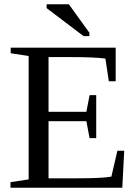

<svg xmlns="http://www.w3.org/2000/svg" viewBox="-20 -878 650 898"><path d="M29 -26 114 -39V-616L30 -629V-655H521V-498H489L473 -604Q421 -611 314 -611H207V-355H384L399 -433H430V-232H399L384 -311H207V-44H336Q459 -44 501 -52L529 -173H561L552 0H29ZM371 -709 198 -840V-858H302L398 -725V-709Z"/></svg>

Font: Libra Serif Modern
Style: Regular
Weight: 400
Designer: Stefan Peev, Context Ltd
Foundry: Stefan Peev, Context Ltd
Version: Version 1.000